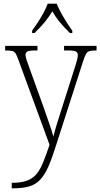

<svg xmlns="http://www.w3.org/2000/svg" viewBox="-20 -786 546 1046"><path d="M44 210Q94 210 126 198.5Q158 187 178.5 162.5Q199 138 215 98.5Q231 59 250 3L81 -458Q72 -483 65.5 -494Q59 -505 47 -508Q35 -511 10 -511H8V-536H184V-511H170Q138 -511 128.5 -505Q119 -499 119 -486Q119 -477 124.5 -460Q130 -443 142 -411L211 -220Q228 -170 245.5 -121Q263 -72 271 -42Q278 -72 289 -107.5Q300 -143 314 -187L388 -419Q395 -440 399.5 -457.5Q404 -475 404 -485Q404 -498 395 -504.5Q386 -511 354 -511H329V-536H506V-511H502Q479 -511 467 -507.5Q455 -504 447.5 -490Q440 -476 431 -447L287 1Q264 75 243.5 121.5Q223 168 198 194Q173 220 137.5 230Q102 240 47 240H44ZM155 -619Q169 -638 186 -664Q203 -690 217.5 -717Q232 -744 240 -766H289Q297 -744 312 -717Q327 -690 343.5 -664Q360 -638 374 -619V-606H361Q329 -637 307 -663.5Q285 -690 265 -724Q244 -690 222 -663.5Q200 -637 168 -606H155Z"/></svg>

Font: Noto Serif Khmer SemiCondensed ExtraLight
Style: Regular
Weight: 200
Width: 4
Designer: Danh Hong and the Monotype Design Team
Foundry: Monotype Imaging Inc.
Version: Version 2.004; ttfautohint (v1.8.4.7-5d5b)